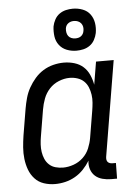

<svg xmlns="http://www.w3.org/2000/svg" viewBox="-54 -806 609 856"><g transform="rotate(-5 250.0 -378.0)"><path d="M158 8Q132 8 108 0Q84 -8 67.5 -26Q51 -44 42.5 -67Q34 -90 31 -115.5Q28 -141 30 -167Q32 -193 36 -219L56 -339Q60 -362 66.5 -385.5Q73 -409 85 -430.5Q97 -452 113.5 -471Q130 -490 151 -503Q172 -516 196 -522Q220 -528 243 -528Q268 -528 291 -521Q314 -514 330.5 -499Q347 -484 356.5 -462.5Q366 -441 370 -418L387 -520H466L395 -93Q394 -86 395 -80Q396 -74 399.5 -70Q403 -66 408.5 -64Q414 -62 421 -62H436L435 8H409Q389 8 370 3Q351 -2 337.5 -14Q324 -26 318 -44.5Q312 -63 315 -83Q303 -63 286 -45Q269 -27 248 -15Q227 -3 204 2.5Q181 8 158 8ZM200 -62Q223 -62 247 -70.5Q271 -79 289.5 -96.5Q308 -114 317.5 -137Q327 -160 331 -183L351 -303Q354 -321 355.5 -339Q357 -357 354.5 -374.5Q352 -392 345.5 -408Q339 -424 327 -435.5Q315 -447 298 -452.5Q281 -458 263 -458Q239 -458 214.5 -448Q190 -438 172.5 -419Q155 -400 146 -376Q137 -352 133 -328L113 -208Q110 -191 109 -173.5Q108 -156 110.5 -139.5Q113 -123 119.5 -108Q126 -93 138 -82Q150 -71 166.5 -66.5Q183 -62 200 -62ZM305 -576Q282 -576 261.5 -584Q241 -592 228 -609Q215 -626 212 -648Q209 -670 212 -693Q215 -708 223 -723Q231 -738 244.5 -747.5Q258 -757 273.5 -760.5Q289 -764 304 -764Q327 -764 348 -756Q369 -748 381.5 -731Q394 -714 397.5 -692Q401 -670 397 -647Q394 -632 386 -617Q378 -602 364.5 -592.5Q351 -583 335.5 -579.5Q320 -576 305 -576ZM304 -631Q311 -631 317.5 -632.5Q324 -634 329.5 -638Q335 -642 338.5 -648Q342 -654 343 -661Q345 -670 343.5 -679Q342 -688 336.5 -695Q331 -702 322.5 -705.5Q314 -709 305 -709Q298 -709 292 -707.5Q286 -706 280 -702Q274 -698 270.5 -692Q267 -686 266 -679Q265 -670 266.5 -661Q268 -652 273 -645Q278 -638 286.5 -634.5Q295 -631 304 -631Z"/></g></svg>

Font: Iosevka Curly
Style: Italic
Weight: 400
Italic angle: -9°
Monospace: yes
Designer: Belleve Invis
Foundry: Belleve Invis
Version: Version 22.1.2; ttfautohint (v1.8.4)